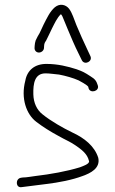

<svg xmlns="http://www.w3.org/2000/svg" viewBox="-20 -727 473 793"><path d="M161.7 -529 162.2 -538C162.7 -547.6 165.7 -552.7 170.3 -559C177.2 -571.5 187.7 -595.9 195 -610C205.2 -629.8 215.5 -653.2 231 -668H232C236.1 -663.7 239.1 -657.1 242.9 -647C247 -636.3 252.6 -622.7 259.8 -606C270.4 -581 270.4 -581 281.1 -556C288.3 -539.3 296.4 -522 305.4 -504L318.1 -478C329.5 -455.9 364.6 -473.6 353 -496L340.4 -523C323.9 -556.9 310.5 -588.4 295.7 -623C285.1 -649.1 278.7 -673 265.2 -691C251.1 -708.6 227 -713.8 206.5 -697C185.8 -679.2 173.4 -651.4 160.3 -626C153.3 -612.4 144.5 -589.4 136.3 -578L127.3 -560C125 -552.7 123.6 -545.3 123.2 -538L122.7 -529C122.2 -518.4 130.1 -510 140.7 -510C151.3 -510 161.2 -518.4 161.7 -529ZM383.7 -375C378.3 -391.5 373.8 -399.9 353.6 -412C330.1 -427.4 322.1 -431.7 296.1 -441C259.7 -452.6 219.2 -463 171.3 -463C123.3 -463 92.2 -436.6 84.6 -394C65 -320.3 89.4 -254.5 129.7 -224C155.8 -203.7 189.7 -182.6 220.7 -166C249.4 -149.4 268.4 -142.7 292.6 -126C315.7 -110 340.5 -92.2 347.3 -63C353 -50.2 320.5 -40.3 309.9 -36C256.7 -19.5 187.9 -7.2 126 0C108.3 2.1 90.7 6 74.7 6L67.6 7C42.3 10.1 44.2 49.5 68.6 46C104.5 41.5 133.8 37.5 171.3 33C223.1 26.8 277.7 16.2 321 0C354.1 -11.8 395.1 -32 385.9 -75C370.6 -124.2 326.9 -157.6 280.4 -179C239.4 -198.8 189.5 -227.3 155.4 -255C132.4 -272.9 118.7 -301.9 117.7 -337C116.5 -382.8 123.3 -424 168.2 -424C185.6 -424 207.6 -420.3 224 -419C250.2 -414.2 283.9 -404.5 304.7 -395C311.1 -391.7 338.8 -376.9 344.3 -369L346 -362C353.3 -339.3 392.7 -350.9 383.7 -375Z"/></svg>

Font: Just Breathe
Style: Obl1
Weight: 400
Foundry: Cannot Into Space Fonts
Version: Version 0.72